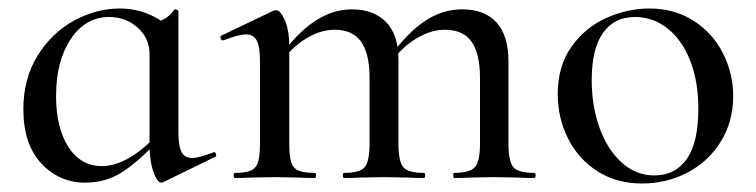

<svg xmlns="http://www.w3.org/2000/svg" viewBox="-20 -419 1780 452"><path d="M35 -162Q35 -234 68.5 -288Q102 -342 154.5 -370.5Q207 -399 262 -399Q297 -399 329 -386Q361 -373 383 -350L332 -292Q332 -329 304 -354Q276 -379 237 -379Q181 -379 146.5 -327Q112 -275 112 -193Q112 -118 141 -73Q170 -28 220 -28Q279 -28 349 -100L357 -93Q313 -45 272.5 -17Q232 11 181 11Q119 11 77 -34.5Q35 -80 35 -162ZM332 -81V-360Q356 -368 368 -375Q380 -382 390 -396Q391 -397 393 -397Q395 -397 397.5 -395.5Q400 -394 400 -393V-107Q400 -75 407.5 -61Q415 -47 433 -47Q446 -47 482 -60L484 -61Q487 -61 488.5 -56Q490 -51 487 -50L364 10L360 11Q350 11 341 -15Q332 -41 332 -81Z M1049 -12Q1086 -12 1098 -25.5Q1110 -39 1110 -81V-235Q1110 -293 1090 -321Q1070 -349 1027 -349Q994 -349 959.5 -328Q925 -307 901 -272L897 -284Q938 -341 979.5 -369Q1021 -397 1068 -397Q1121 -397 1149 -366Q1177 -335 1177 -274V-81Q1177 -39 1188.5 -25.5Q1200 -12 1237 -12Q1241 -12 1241 -6Q1241 0 1237 0Q1213 0 1199 -1L1143 -2L1088 -1Q1073 0 1049 0Q1047 0 1047 -6Q1047 -12 1049 -12ZM790 -12Q827 -12 838.5 -25.5Q850 -39 850 -81V-235Q850 -293 830 -321Q810 -349 768 -349Q734 -349 700 -328Q666 -307 642 -272L638 -284Q718 -397 808 -397Q860 -397 889 -367Q918 -337 918 -279V-81Q918 -39 929.5 -25.5Q941 -12 978 -12Q981 -12 981 -6Q981 0 978 0Q954 0 939 -1L884 -2L829 -1Q814 0 790 0Q787 0 787 -6Q787 -12 790 -12ZM533 -12Q558 -12 570.5 -17.5Q583 -23 587.5 -37.5Q592 -52 592 -81V-276Q592 -309 584.5 -323.5Q577 -338 559 -338Q542 -338 506 -324H504Q501 -324 499.5 -329Q498 -334 501 -335L624 -394L630 -395Q640 -395 650.5 -371.5Q661 -348 661 -310V-81Q661 -52 665.5 -37.5Q670 -23 682.5 -17.5Q695 -12 721 -12Q724 -12 724 -6Q724 0 721 0Q697 0 682 -1L627 -2L571 -1Q557 0 533 0Q530 0 530 -6Q530 -12 533 -12Z M1293 -198Q1293 -263 1325 -308.5Q1357 -354 1407 -376.5Q1457 -399 1509 -399Q1568 -399 1613 -370Q1658 -341 1682 -293.5Q1706 -246 1706 -193Q1706 -132 1676.5 -85Q1647 -38 1598 -12.5Q1549 13 1491 13Q1432 13 1387 -15.5Q1342 -44 1317.5 -92.5Q1293 -141 1293 -198ZM1624 -163Q1624 -228 1604.5 -277Q1585 -326 1551 -352.5Q1517 -379 1475 -379Q1426 -379 1399.5 -341.5Q1373 -304 1373 -231Q1373 -168 1392 -116.5Q1411 -65 1444.5 -35.5Q1478 -6 1520 -6Q1570 -6 1597 -45Q1624 -84 1624 -163Z"/></svg>

Font: Cormorant Infant Medium
Style: Regular
Weight: 500
Designer: Christian Thalmann (Catharsis Fonts)
Foundry: Catharsis Fonts
Version: Version 4.000